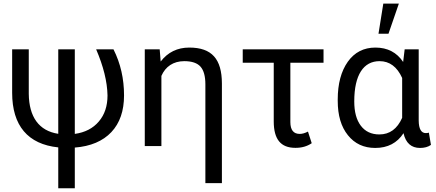

<svg xmlns="http://www.w3.org/2000/svg" viewBox="-20 -798 2381 1049"><path d="M298.3 -528.3V-66.9C192.9 -83 138.7 -158.7 137.2 -285.2V-528.3H46.4V-291C46.4 -111.8 132.3 -9.8 298.3 7.3V230.5H388.7V8.3C475.1 1.5 542 -26.9 588.4 -76.2C634.8 -125.5 657.7 -192.4 657.7 -276.9C657.7 -367.7 638.7 -451.7 600.1 -528.3H505.4C544.9 -436 565.9 -352.5 567.4 -276.9C567.4 -218.8 551.8 -171.4 520 -134.3C488.3 -96.7 444.3 -74.2 388.7 -66.4V-528.3Z M771 -528.3V0H861.8V-383.3C883.8 -434.1 926.8 -463.9 986.8 -463.9C1028.3 -463.9 1058.1 -453.6 1075.7 -433.6C1093.3 -413.6 1102.1 -381.3 1102.1 -336.9V202.6H1192.4V-342.3C1191.9 -475.1 1137.7 -538.1 1014.2 -538.1C949.2 -538.1 897 -512.7 857.9 -461.9L852.5 -528.3Z M1747.6 -528.3H1306.2V-455.1H1475.6V-133.3C1476.1 -38.1 1512.7 9.8 1594.2 9.8C1628.9 9.8 1658.2 1.5 1683.1 -15.6L1662.6 -79.1C1646.5 -70.8 1631.8 -66.4 1617.7 -66.4C1583.5 -66.4 1566.4 -87.9 1566.4 -131.3V-455.1H1747.6Z M2047.9 -613.8H2102.5L2159.2 -778.3H2074.2ZM2190.9 -528.3 2182.6 -459.5C2147.9 -511.7 2097.2 -538.1 2031.2 -538.1C1967.3 -538.1 1917 -512.2 1880.4 -460.9C1843.8 -409.2 1825.2 -340.3 1825.2 -254.4V-247.1C1825.2 -167.5 1843.8 -105 1880.9 -59.1C1918 -12.7 1967.8 10.3 2030.3 10.3C2098.1 10.3 2149.9 -16.6 2184.6 -70.3C2196.8 -16.6 2227.1 10.3 2274.9 10.3C2298.8 10.3 2318.8 4.9 2334.5 -6.3L2323.2 -73.2C2318.4 -71.8 2313 -70.8 2306.6 -70.8C2281.2 -70.8 2268.1 -93.8 2267.6 -139.2V-528.3ZM1915.5 -244.1C1915.5 -389.2 1966.3 -463.9 2053.7 -463.9C2108.4 -463.9 2149.4 -433.1 2177.2 -372.1V-154.3C2150.4 -93.8 2108.9 -63.5 2052.7 -63.5C2008.8 -63.5 1975.1 -79.6 1951.2 -111.3C1927.2 -143.1 1915.5 -187 1915.5 -244.1Z"/></svg>

Font: Roboto
Style: Regular
Weight: 400
Designer: Google
Version: Version 2.137; 2017